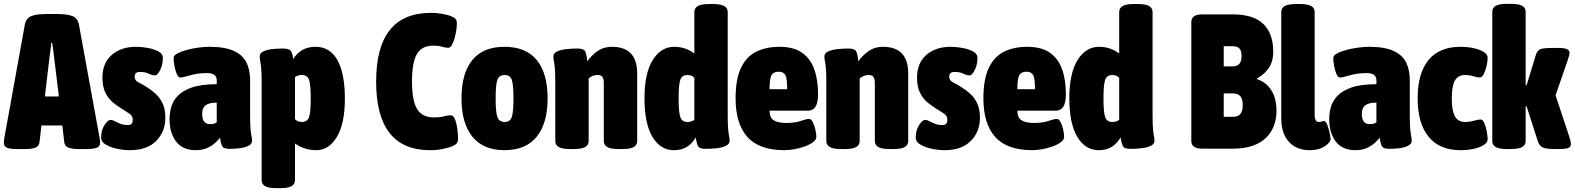

<svg xmlns="http://www.w3.org/2000/svg" viewBox="-26 -775 8210 1001"><path d="M56 2Q26 2 10 -5Q-6 -12 -6 -30Q-6 -42 -3 -58L103 -644Q109 -679 135.5 -690.5Q162 -702 220 -702H269Q327 -702 353.5 -690.5Q380 -679 386 -644L493 -58Q496 -42 496 -30Q496 -12 479 -5Q462 2 424 2H379Q354 2 333 -4.5Q312 -11 309 -34L299 -121H190L180 -34Q177 -11 156.5 -4.5Q136 2 112 2ZM233 -485 208 -272H281L255 -485Q254 -499 251 -516Q248 -533 246 -551H241Q240 -533 237.5 -516Q235 -499 233 -485Z M652 8Q619 8 584 0.5Q549 -7 525 -21.5Q501 -36 501 -57Q501 -95 518.5 -122.5Q536 -150 551 -150Q560 -150 572 -143.5Q584 -137 601 -130Q618 -123 641 -123Q666 -123 666 -150Q666 -171 649.5 -182Q633 -193 612 -206Q589 -220 565 -239Q541 -258 524.5 -289.5Q508 -321 508 -370Q508 -447 557 -489Q606 -531 683 -531Q710 -531 742.5 -525.5Q775 -520 799 -507.5Q823 -495 823 -473Q823 -438 809 -410Q795 -382 782 -382Q768 -382 749.5 -391Q731 -400 703 -400Q676 -400 676 -375Q676 -355 697 -345Q718 -335 742 -319Q765 -305 786.5 -285Q808 -265 822 -235.5Q836 -206 836 -161Q836 -88 788 -40Q740 8 652 8Z M994 8Q927 8 892.5 -36.5Q858 -81 858 -154Q858 -183 866 -214.5Q874 -246 899 -273.5Q924 -301 973 -318.5Q1022 -336 1104 -336V-356Q1104 -394 1053 -394Q1004 -394 966 -382.5Q928 -371 914 -371Q903 -371 895 -390.5Q887 -410 883 -434Q879 -458 879 -472Q879 -486 899 -496.5Q919 -507 949 -515Q979 -523 1010 -527Q1041 -531 1064 -531Q1148 -531 1194.5 -509Q1241 -487 1259.5 -448Q1278 -409 1278 -358V-172Q1278 -123 1280.5 -99Q1283 -75 1285.5 -63.5Q1288 -52 1288 -41Q1288 -24 1268.5 -14.5Q1249 -5 1222 -2Q1195 1 1172 1Q1141 1 1133.5 -11Q1126 -23 1121 -57Q1112 -45 1095 -29.5Q1078 -14 1053 -3Q1028 8 994 8ZM1068 -128Q1096 -128 1104 -138V-240Q1065 -240 1046.5 -226.5Q1028 -213 1028 -182Q1028 -128 1068 -128Z M1414 206Q1374 206 1356 195.5Q1338 185 1338 164V-349Q1338 -398 1335.5 -422Q1333 -446 1330.5 -457.5Q1328 -469 1328 -480Q1328 -498 1347 -507Q1366 -516 1393.5 -519Q1421 -522 1447 -522Q1480 -522 1489.5 -510.5Q1499 -499 1503 -467Q1519 -495 1548 -513Q1577 -531 1619 -531Q1694 -531 1733 -462Q1772 -393 1772 -260Q1772 -131 1730.5 -61.5Q1689 8 1623 8Q1561 8 1512 -27V164Q1512 185 1494 195.5Q1476 206 1436 206ZM1548 -139Q1576 -139 1585 -163.5Q1594 -188 1594 -261Q1594 -335 1585 -359.5Q1576 -384 1548 -384Q1527 -384 1512 -373V-154Q1518 -146 1528 -142.5Q1538 -139 1548 -139Z M2216 8Q1935 8 1935 -350Q1935 -708 2221 -708Q2251 -708 2278 -703Q2305 -698 2320 -693Q2340 -686 2348 -677.5Q2356 -669 2356 -652Q2356 -639 2353 -618Q2350 -597 2344 -576Q2338 -555 2330 -540.5Q2322 -526 2312 -526Q2296 -526 2278.5 -531.5Q2261 -537 2232 -537Q2174 -537 2148 -494Q2122 -451 2122 -350Q2122 -250 2148.5 -206.5Q2175 -163 2235 -163Q2270 -163 2288.5 -168.5Q2307 -174 2323 -174Q2335 -174 2342.5 -160.5Q2350 -147 2354 -127.5Q2358 -108 2360 -88Q2362 -68 2362 -54Q2362 -36 2355 -27.5Q2348 -19 2331 -12Q2315 -5 2283.5 1.5Q2252 8 2216 8Z M2604 8Q2494 8 2437 -62Q2380 -132 2380 -262Q2380 -393 2436.5 -462Q2493 -531 2604 -531Q2716 -531 2772.5 -462Q2829 -393 2829 -262Q2829 -132 2772 -62Q2715 8 2604 8ZM2605 -139Q2633 -139 2642 -164Q2651 -189 2651 -262Q2651 -335 2642 -359.5Q2633 -384 2605 -384Q2577 -384 2567.5 -359.5Q2558 -335 2558 -262Q2558 -189 2567.5 -164Q2577 -139 2605 -139Z M2945 2Q2905 2 2887 -8.5Q2869 -19 2869 -40V-349Q2869 -398 2866.5 -422Q2864 -446 2861.5 -457.5Q2859 -469 2859 -480Q2859 -498 2879 -507Q2899 -516 2928 -519Q2957 -522 2984 -522Q3016 -522 3024 -508.5Q3032 -495 3036 -455Q3056 -485 3088.5 -508Q3121 -531 3164 -531Q3296 -531 3296 -392V-40Q3296 -19 3278 -8.5Q3260 2 3220 2H3198Q3158 2 3140 -8.5Q3122 -19 3122 -40V-342Q3122 -362 3115.5 -373Q3109 -384 3089 -384Q3063 -384 3043 -366V-40Q3043 -19 3025 -8.5Q3007 2 2967 2Z M3487 8Q3417 8 3375.5 -61.5Q3334 -131 3334 -263Q3334 -393 3377 -462Q3420 -531 3489 -531Q3548 -531 3594 -496V-712Q3594 -733 3612 -743.5Q3630 -754 3670 -754H3692Q3732 -754 3750 -743.5Q3768 -733 3768 -712V-172Q3768 -123 3770.5 -99Q3773 -75 3775.5 -63.5Q3778 -52 3778 -41Q3778 -24 3758 -14.5Q3738 -5 3709.5 -2Q3681 1 3653 1Q3622 1 3614.5 -11Q3607 -23 3601 -59Q3585 -29 3557 -10.5Q3529 8 3487 8ZM3558 -139Q3579 -139 3594 -150V-369Q3588 -377 3578 -380.5Q3568 -384 3558 -384Q3530 -384 3521 -359.5Q3512 -335 3512 -262Q3512 -189 3521 -164Q3530 -139 3558 -139Z M4065 8Q3932 8 3870.5 -61Q3809 -130 3809 -262Q3809 -364 3838 -423Q3867 -482 3918.5 -506.5Q3970 -531 4037 -531Q4111 -531 4155 -500.5Q4199 -470 4219 -414.5Q4239 -359 4239 -283Q4239 -198 4187 -198H3986Q3986 -161 4008.5 -147.5Q4031 -134 4072 -134Q4118 -134 4148.5 -144.5Q4179 -155 4192 -155Q4203 -155 4211.5 -138Q4220 -121 4225 -99Q4230 -77 4230 -62Q4230 -46 4212 -33Q4194 -20 4167 -10.5Q4140 -1 4112 3.5Q4084 8 4065 8ZM3986 -310H4078Q4078 -364 4069 -382.5Q4060 -401 4034 -401Q4006 -401 3996 -382.5Q3986 -364 3986 -310Z M4358 2Q4318 2 4300 -8.5Q4282 -19 4282 -40V-349Q4282 -398 4279.5 -422Q4277 -446 4274.5 -457.5Q4272 -469 4272 -480Q4272 -498 4292 -507Q4312 -516 4341 -519Q4370 -522 4397 -522Q4429 -522 4437 -508.5Q4445 -495 4449 -455Q4469 -485 4501.5 -508Q4534 -531 4577 -531Q4709 -531 4709 -392V-40Q4709 -19 4691 -8.5Q4673 2 4633 2H4611Q4571 2 4553 -8.5Q4535 -19 4535 -40V-342Q4535 -362 4528.5 -373Q4522 -384 4502 -384Q4476 -384 4456 -366V-40Q4456 -19 4438 -8.5Q4420 2 4380 2Z M4899 8Q4866 8 4831 0.5Q4796 -7 4772 -21.5Q4748 -36 4748 -57Q4748 -95 4765.5 -122.5Q4783 -150 4798 -150Q4807 -150 4819 -143.5Q4831 -137 4848 -130Q4865 -123 4888 -123Q4913 -123 4913 -150Q4913 -171 4896.5 -182Q4880 -193 4859 -206Q4836 -220 4812 -239Q4788 -258 4771.5 -289.5Q4755 -321 4755 -370Q4755 -447 4804 -489Q4853 -531 4930 -531Q4957 -531 4989.5 -525.5Q5022 -520 5046 -507.5Q5070 -495 5070 -473Q5070 -438 5056 -410Q5042 -382 5029 -382Q5015 -382 4996.5 -391Q4978 -400 4950 -400Q4923 -400 4923 -375Q4923 -355 4944 -345Q4965 -335 4989 -319Q5012 -305 5033.5 -285Q5055 -265 5069 -235.5Q5083 -206 5083 -161Q5083 -88 5035 -40Q4987 8 4899 8Z M5357 8Q5224 8 5162.5 -61Q5101 -130 5101 -262Q5101 -364 5130 -423Q5159 -482 5210.5 -506.5Q5262 -531 5329 -531Q5403 -531 5447 -500.5Q5491 -470 5511 -414.5Q5531 -359 5531 -283Q5531 -198 5479 -198H5278Q5278 -161 5300.5 -147.5Q5323 -134 5364 -134Q5410 -134 5440.5 -144.5Q5471 -155 5484 -155Q5495 -155 5503.5 -138Q5512 -121 5517 -99Q5522 -77 5522 -62Q5522 -46 5504 -33Q5486 -20 5459 -10.5Q5432 -1 5404 3.5Q5376 8 5357 8ZM5278 -310H5370Q5370 -364 5361 -382.5Q5352 -401 5326 -401Q5298 -401 5288 -382.5Q5278 -364 5278 -310Z M5702 8Q5632 8 5590.5 -61.5Q5549 -131 5549 -263Q5549 -393 5592 -462Q5635 -531 5704 -531Q5763 -531 5809 -496V-712Q5809 -733 5827 -743.5Q5845 -754 5885 -754H5907Q5947 -754 5965 -743.5Q5983 -733 5983 -712V-172Q5983 -123 5985.5 -99Q5988 -75 5990.5 -63.5Q5993 -52 5993 -41Q5993 -24 5973 -14.5Q5953 -5 5924.5 -2Q5896 1 5868 1Q5837 1 5829.5 -11Q5822 -23 5816 -59Q5800 -29 5772 -10.5Q5744 8 5702 8ZM5773 -139Q5794 -139 5809 -150V-369Q5803 -377 5793 -380.5Q5783 -384 5773 -384Q5745 -384 5736 -359.5Q5727 -335 5727 -262Q5727 -189 5736 -164Q5745 -139 5773 -139Z M6242 0Q6185 0 6185 -40V-660Q6185 -700 6242 -700H6401Q6510 -700 6561 -649.5Q6612 -599 6612 -506Q6612 -454 6588.5 -420Q6565 -386 6527 -366L6528 -362Q6575 -347 6602 -304.5Q6629 -262 6629 -197Q6629 -141 6604.5 -96Q6580 -51 6529.5 -25.5Q6479 0 6401 0ZM6354 -429H6401Q6447 -429 6447 -482Q6447 -510 6436 -522Q6425 -534 6401 -534H6354ZM6354 -166H6401Q6428 -166 6440.5 -180.5Q6453 -195 6453 -227Q6453 -259 6440.5 -273.5Q6428 -288 6401 -288H6354Z M6802 8Q6733 8 6693.5 -36Q6654 -80 6654 -156V-712Q6654 -733 6672 -743.5Q6690 -754 6730 -754H6752Q6792 -754 6810 -743.5Q6828 -733 6828 -712V-176Q6828 -139 6850 -139Q6858 -139 6865 -141.5Q6872 -144 6876 -144Q6886 -144 6893.5 -125Q6901 -106 6906 -83.5Q6911 -61 6911 -49Q6911 -33 6881 -12.5Q6851 8 6802 8Z M7040 8Q6973 8 6938.5 -36.5Q6904 -81 6904 -154Q6904 -183 6912 -214.5Q6920 -246 6945 -273.5Q6970 -301 7019 -318.5Q7068 -336 7150 -336V-356Q7150 -394 7099 -394Q7050 -394 7012 -382.5Q6974 -371 6960 -371Q6949 -371 6941 -390.5Q6933 -410 6929 -434Q6925 -458 6925 -472Q6925 -486 6945 -496.5Q6965 -507 6995 -515Q7025 -523 7056 -527Q7087 -531 7110 -531Q7194 -531 7240.5 -509Q7287 -487 7305.5 -448Q7324 -409 7324 -358V-172Q7324 -123 7326.5 -99Q7329 -75 7331.5 -63.5Q7334 -52 7334 -41Q7334 -24 7314.5 -14.5Q7295 -5 7268 -2Q7241 1 7218 1Q7187 1 7179.5 -11Q7172 -23 7167 -57Q7158 -45 7141 -29.5Q7124 -14 7099 -3Q7074 8 7040 8ZM7114 -128Q7142 -128 7150 -138V-240Q7111 -240 7092.5 -226.5Q7074 -213 7074 -182Q7074 -128 7114 -128Z M7589 8Q7479 8 7422 -62Q7365 -132 7365 -262Q7365 -393 7421.5 -462Q7478 -531 7589 -531Q7625 -531 7657 -524Q7689 -517 7709.5 -504Q7730 -491 7730 -474Q7730 -459 7725 -434.5Q7720 -410 7710.5 -390.5Q7701 -371 7689 -371Q7676 -371 7655.5 -377.5Q7635 -384 7612 -384Q7576 -384 7559.5 -355.5Q7543 -327 7543 -262Q7543 -197 7559.5 -168Q7576 -139 7612 -139Q7635 -139 7657.5 -145.5Q7680 -152 7693 -152Q7705 -152 7713 -132.5Q7721 -113 7725.5 -88.5Q7730 -64 7730 -49Q7730 -32 7709.5 -19Q7689 -6 7657 1Q7625 8 7589 8Z M7830 2Q7790 2 7772 -8.5Q7754 -19 7754 -40V-713Q7754 -734 7772 -744.5Q7790 -755 7830 -755H7852Q7892 -755 7910 -744.5Q7928 -734 7928 -713V-331H7933L7981 -488Q7988 -511 8003.5 -518Q8019 -525 8065 -525H8099Q8131 -525 8144 -518.5Q8157 -512 8157 -501Q8157 -491 8150 -469L8084 -278L8153 -70Q8164 -39 8164 -24Q8164 -9 8150 -3.5Q8136 2 8100 2H8082Q8034 2 8016.5 -6.5Q7999 -15 7991 -40L7933 -221H7928V-40Q7928 -19 7910 -8.5Q7892 2 7852 2Z"/></svg>

Font: Asap Condensed Black
Style: Regular
Weight: 900
Width: 3
Designer: Pablo Cosgaya
Foundry: Omnibus-Type
Version: Version 3.001; ttfautohint (v1.8.4.7-5d5b)